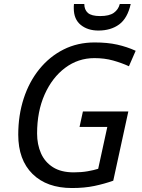

<svg xmlns="http://www.w3.org/2000/svg" viewBox="-20 -938 718 968"><path d="M343 10Q216 10 144 -61Q72 -132 72 -259Q72 -357 99.5 -441.5Q127 -526 178.5 -589.5Q230 -653 300.5 -688.5Q371 -724 457 -724Q522 -724 571 -713Q620 -702 664 -682L630 -604Q593 -621 550 -633Q507 -645 456 -645Q374 -645 308.5 -596Q243 -547 205 -461.5Q167 -376 167 -265Q167 -210 186.5 -165.5Q206 -121 247 -95Q288 -69 352 -69Q390 -69 421.5 -74.5Q453 -80 475 -87L521 -298H381L398 -376H627L551 -27Q506 -11 456 -0.5Q406 10 343 10ZM476 -784Q422 -784 387 -812.5Q352 -841 352 -896Q352 -901 352 -906.5Q352 -912 353 -918H405Q405 -889 423 -873Q441 -857 485 -857Q531 -857 554 -873.5Q577 -890 584 -918H639Q623 -846 581 -815Q539 -784 476 -784Z"/></svg>

Font: Manna Sans
Style: Italic
Weight: 400
Italic angle: -12°
Designer: Monotype Design Team
Foundry: Monotype Imaging Inc.
Version: Version 2.001.1; ttfautohint (v1.8.2)